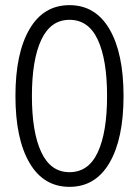

<svg xmlns="http://www.w3.org/2000/svg" viewBox="-20 -718 540 746"><path d="M40 -345Q40 -511 94.5 -604.5Q149 -698 250 -698Q351 -698 405.5 -604.5Q460 -511 460 -345Q460 -179 405.5 -85.5Q351 8 250 8Q149 8 94.5 -85.5Q40 -179 40 -345ZM104 -345Q104 -204 140.5 -126.5Q177 -49 250 -49Q324 -49 360 -126.5Q396 -204 396 -345Q396 -486 360 -563.5Q324 -641 250 -641Q177 -641 140.5 -563.5Q104 -486 104 -345Z"/></svg>

Font: Radio Canada Condensed Light
Style: Regular
Weight: 300
Width: 3
Designer: Charles Daoud, Etienne Aubert Bonn, Alexandre Saumier Demers, Jacques Le Bailly
Foundry: Radio-Canada
Version: Version 2.104; ttfautohint (v1.8.4.7-5d5b);gftools[0.9.28.de